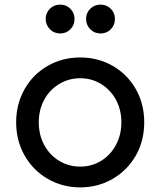

<svg xmlns="http://www.w3.org/2000/svg" viewBox="-20 -800 694 832"><path d="M50 -270Q50 -349 86.5 -413.5Q123 -478 186.5 -514.5Q250 -551 328 -551Q405 -551 468.5 -514.5Q532 -478 568.5 -414Q605 -350 605 -270Q605 -189 568 -125Q531 -61 467.5 -24.5Q404 12 328 12Q251 12 187.5 -24.5Q124 -61 87 -125.5Q50 -190 50 -270ZM328 -78Q377 -78 418 -103Q459 -128 482.5 -172Q506 -216 506 -270Q506 -324 482.5 -367.5Q459 -411 418 -436Q377 -461 328 -461Q278 -461 236.5 -436Q195 -411 171.5 -367.5Q148 -324 148 -270Q148 -216 171.5 -172Q195 -128 236.5 -103Q278 -78 328 -78ZM178 -718Q178 -744 196 -762Q214 -780 241 -780Q267 -780 285 -762Q303 -744 303 -718Q303 -691 285 -673Q267 -655 241 -655Q214 -655 196 -673.5Q178 -692 178 -718ZM416 -780Q442 -780 460 -762Q478 -744 478 -718Q478 -691 460 -673Q442 -655 416 -655Q389 -655 371 -673.5Q353 -692 353 -718Q353 -744 371 -762Q389 -780 416 -780Z"/></svg>

Font: Eudoxus Sans Medium
Style: Regular
Weight: 500
Designer: Stijn de Vries
Foundry: tokotype
Version: Version 2.005